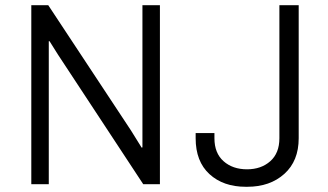

<svg xmlns="http://www.w3.org/2000/svg" viewBox="-20 -706 1259 736"><path d="M482 -206 523 -140 526 -141V-686H593V0H529L202 -497L170 -548H167V0H100V-686H165ZM1125 -176Q1125 -89 1070 -39.5Q1015 10 928 10H922Q836 10 783 -38.5Q730 -87 730 -176V-196H802V-176Q802 -119 837 -88Q872 -57 927 -57Q981 -57 1016 -88Q1051 -119 1051 -176V-686H1125Z"/></svg>

Font: Chivo Light
Style: Regular
Weight: 300
Designer: Hector Gatti
Foundry: Omnibus-Type
Version: Version 1.007